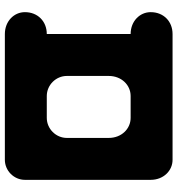

<svg xmlns="http://www.w3.org/2000/svg" viewBox="10 -742 730 790"><g transform="rotate(90 375.0 -347.0)"><path d="M292.5 -429.5C292.5 -482 330 -519.5 375 -519.5H465C510 -519.5 547.5 -482 547.5 -429.5V-257C547.5 -212 510 -174.5 465 -174.5H375C330 -174.5 292.5 -212 292.5 -257ZM30 -84.5C30 -39.5 67.5 -2 120 -2H637.5C682.5 -2 720 -39.5 720 -84.5V-602C720 -654.5 682.5 -692 637.5 -692H120C67.5 -692 30 -654.5 30 -602C30 -557 67.5 -519.5 120 -519.5V-174.5C67.5 -174.5 30 -137 30 -84.5Z"/></g></svg>

Font: OpenLukyanov
Style: Regular
Weight: 400
Designer: Michail Lukyanov
Foundry: book-let.ru
Version: Version 2.1